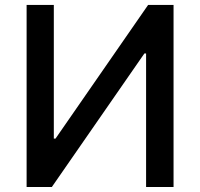

<svg xmlns="http://www.w3.org/2000/svg" viewBox="-20 -747 800 767"><path d="M86.3 -727.3H195V-193.2H201.7L571.7 -727.3H673.3V0H563.6V-533.4H556.8L187.1 0H86.3Z"/></svg>

Font: Inter Zeller Medium
Style: Regular
Weight: 500
Designer: Rasmus Andersson; Joe Bland
Foundry: zeller
Version: Version 3.015;git-dec3a8cb1